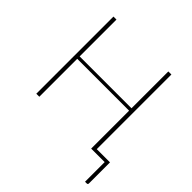

<svg xmlns="http://www.w3.org/2000/svg" viewBox="-225 -880 1237 1237"><g transform="rotate(45 393.5 -262.0)"><path d="M760 -23V169Q760 179 749.5 179H734.5V0H611.5V-345.5H139V0H111.5V-703H139V-367.5H611.5V-703H639.5V-23Z"/></g></svg>

Font: Lato ExtraLight
Style: Regular
Weight: 275
Designer: Lukasz Dziedzic with Adam Twardoch and Botio Nikoltchev
Foundry: tyPoland Lukasz Dziedzic
Version: Version 2.015; 2015-08-06; http://www.latofonts.com/